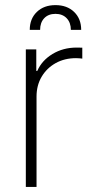

<svg xmlns="http://www.w3.org/2000/svg" viewBox="-20 -742 365 762"><path d="M82.5 0V-545.9H124V-460.4H127.9Q146 -502 188.2 -527.6Q230.5 -553.2 284.2 -553.2Q290 -553.2 295.7 -553Q301.3 -552.7 306.6 -552.7V-509.3Q303.7 -509.8 296.9 -510.5Q290 -511.2 281.7 -511.2Q236.3 -511.2 200.9 -491.5Q165.5 -471.7 145.3 -437.5Q125 -403.3 125 -358.9V0ZM98.1 -623.5Q98.1 -667.5 126.2 -694.6Q154.3 -721.7 200.2 -721.7Q246.1 -721.7 274.2 -694.6Q302.2 -667.5 302.2 -623.5H261.2Q261.2 -652.3 244.6 -669.7Q228 -687 200.2 -687Q171.9 -687 155.5 -669.7Q139.2 -652.3 139.2 -623.5Z"/></svg>

Font: Inter Tight ExtraLight
Style: Regular
Weight: 250
Designer: Rasmus Andersson
Foundry: rsms
Version: Version 3.004